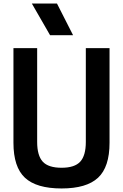

<svg xmlns="http://www.w3.org/2000/svg" viewBox="-20 -1052 695 1085"><path d="M393 -853ZM393 -853H263L160 -1032H302ZM328 13Q186 13 121 -47.5Q56 -108 56 -245V-780H190V-250Q190 -173 221.5 -138.5Q253 -104 328 -104Q402 -104 433.5 -138.5Q465 -173 465 -250V-780H599V-245Q599 -108 534 -47.5Q469 13 328 13Z"/></svg>

Font: Tanohe Sans SemiBold
Style: Regular
Weight: 600
Designer: Village Type and Design LLC & Cristiano Sobral
Foundry: Cooper Hewitt Smithsonian Design Museum
Version: Version 1.00;September 29, 2021;FontCreator 13.0.0.2655 64-b